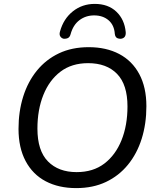

<svg xmlns="http://www.w3.org/2000/svg" viewBox="-20 -956 811 985"><path d="M371 9Q281 9 214.5 -26Q148 -61 111.5 -129.5Q75 -198 75 -295Q75 -384 99 -460.5Q123 -537 169.5 -594Q216 -651 282.5 -682.5Q349 -714 435 -714Q525 -714 591.5 -679Q658 -644 694.5 -576Q731 -508 731 -411Q731 -321 707 -244.5Q683 -168 636.5 -111Q590 -54 523.5 -22.5Q457 9 371 9ZM373 -73Q458 -73 515.5 -117Q573 -161 603.5 -237Q634 -313 634 -410Q634 -522 580.5 -577Q527 -632 432 -632Q348 -632 290.5 -588.5Q233 -545 202.5 -469Q172 -393 172 -296Q172 -183 226 -128Q280 -73 373 -73ZM308 -757Q296 -759 289.5 -769Q283 -779 288 -795Q306 -860 354 -898Q402 -936 466 -936Q535 -936 577 -896Q619 -856 625 -791Q626 -776 620 -767.5Q614 -759 600 -757Q592 -757 585 -759Q578 -761 574 -767Q570 -773 569 -782Q566 -827 537 -852Q508 -877 463 -877Q420 -877 387.5 -852.5Q355 -828 342 -780Q340 -772 335.5 -766.5Q331 -761 324 -759Q317 -757 308 -757Z"/></svg>

Font: Nunito Medium
Style: Italic
Weight: 500
Designer: Vernon Adams
Foundry: Vernon Adams
Version: Version 3.601